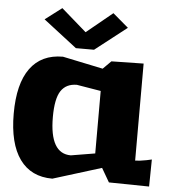

<svg xmlns="http://www.w3.org/2000/svg" viewBox="-57 -894 854 952"><g transform="rotate(5 370.0 -418.5)"><path d="M298.8 -649.9 131.8 -778.8 214.8 -841.8 339.8 -732.9 469.2 -838.9 546.9 -772.9 389.2 -649.9ZM640.1 -603V-120.1Q659.7 -120.1 695.8 -127L722.2 -132.8L720.2 2L520 -1L480 -69.8L238.8 4.9Q132.3 4.9 76.2 -73.2Q20 -151.4 20 -299.8Q20 -448.7 75.9 -525.4Q131.8 -602.1 238.8 -602.1L439.9 -560.1L480 -600.1ZM439.9 -449.2 319.8 -469.2Q266.6 -469.2 240.7 -430.4Q214.8 -391.6 214.8 -299.8Q214.8 -118.2 319.8 -118.2L439.9 -138.2Z"/></g></svg>

Font: Zantroke
Style: Regular
Weight: 500
Foundry: gluk
Version: Version 0.36